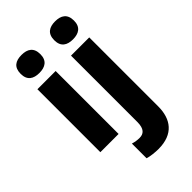

<svg xmlns="http://www.w3.org/2000/svg" viewBox="-299 -922 1184 1184"><g transform="rotate(-45 293.0 -330.0)"><path d="M147 -834C95 -834 61 -813 61 -755C61 -698 96 -677 147 -677C197 -677 233 -698 233 -755C233 -813 198 -834 147 -834ZM354 -755C354 -698 389 -677 440 -677C490 -677 526 -698 526 -755C526 -813 491 -834 440 -834C389 -834 354 -813 354 -755ZM226 -615H67V-66H226ZM335 174C464 174 519 97 519 -13V-615H360V-36C360 24 335 43 301 43C279 43 263 40 242 34V162C267 170 305 174 335 174Z"/></g></svg>

Font: Noto Sans Malayalam UI SemiCondensed ExtraBold
Style: Regular
Weight: 800
Width: 4
Designer: Jelle Bosma - Monotype Design Team
Foundry: Monotype Imaging Inc.
Version: Version 2.104